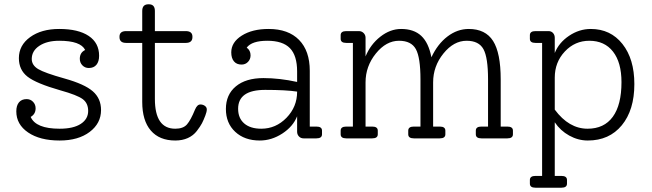

<svg xmlns="http://www.w3.org/2000/svg" viewBox="-20 -645 3037 895"><path d="M451 -132Q451 -70 398 -30Q345 10 258 10Q166 10 111 -27.5Q56 -65 56 -126Q56 -153 68.5 -168Q81 -183 104 -183Q122 -183 134 -170.5Q146 -158 146 -140Q146 -113 123 -100Q147 -45 258 -45Q322 -45 356.5 -67.5Q391 -90 391 -128Q391 -164 365.5 -183Q340 -202 261 -224Q149 -256 108.5 -287.5Q68 -319 68 -374Q68 -434 120.5 -472Q173 -510 256 -510Q345 -510 393.5 -477.5Q442 -445 442 -385Q442 -358 429.5 -343Q417 -328 394 -328Q376 -328 364 -340.5Q352 -353 352 -371Q352 -400 377 -412Q356 -455 256 -455Q199 -455 163.5 -431.5Q128 -408 128 -370Q128 -341 158 -323Q188 -305 281 -279Q374 -253 412.5 -219.5Q451 -186 451 -132Z M914 -158Q926 -158 935 -151.5Q944 -145 944 -135Q944 -124 937 -106Q929 -85 921.5 -70.5Q914 -56 897.5 -34.5Q881 -13 855.5 -1.5Q830 10 797 10Q723 10 683 -36.5Q643 -83 643 -170V-445H568Q537 -445 537 -472V-474Q537 -500 568 -500H643V-594Q643 -625 672 -625H674Q702 -625 702 -594V-500H846Q877 -500 877 -474V-472Q877 -445 846 -445H702V-184Q702 -45 797 -45Q834 -45 851.5 -65Q869 -85 889 -134Q899 -158 914 -158Z M1455 -55Q1481 -55 1481 -36V-19Q1481 0 1455 0H1395Q1382 0 1373.5 -9Q1365 -18 1365 -31V-103Q1346 -55 1296 -22.5Q1246 10 1191 10Q1120 10 1076.5 -30.5Q1033 -71 1033 -137Q1033 -204 1079.5 -242.5Q1126 -281 1208 -281Q1283 -281 1365 -263V-312Q1365 -386 1331.5 -420.5Q1298 -455 1226 -455Q1154 -455 1130 -423Q1148 -410 1148 -387Q1148 -369 1136 -356.5Q1124 -344 1106 -344Q1083 -344 1070.5 -359Q1058 -374 1058 -401Q1058 -448 1107 -479Q1156 -510 1232 -510Q1324 -510 1374 -459Q1424 -408 1424 -315V-55ZM1198 -45Q1266 -45 1315.5 -96Q1365 -147 1365 -217V-218Q1313 -226 1216 -226Q1090 -226 1090 -138Q1090 -94 1118.5 -69.5Q1147 -45 1198 -45Z M2345 -55Q2371 -55 2371 -36V-19Q2371 0 2345 0H2224Q2198 0 2198 -19V-36Q2198 -55 2224 -55H2255V-275Q2255 -377 2233.5 -416Q2212 -455 2155 -455Q2095 -455 2047 -395.5Q1999 -336 1999 -261V-55H2030Q2056 -55 2056 -36V-19Q2056 0 2030 0H1909Q1883 0 1883 -19V-36Q1883 -55 1909 -55H1940V-275Q1940 -377 1918.5 -416Q1897 -455 1840 -455Q1780 -455 1732 -395.5Q1684 -336 1684 -261V-55H1715Q1741 -55 1741 -36V-19Q1741 0 1715 0H1594Q1568 0 1568 -19V-36Q1568 -55 1594 -55H1625V-445H1594Q1568 -445 1568 -464V-481Q1568 -500 1594 -500H1653Q1666 -500 1675 -491Q1684 -482 1684 -469V-382Q1707 -438 1753 -474Q1799 -510 1850 -510Q1909 -510 1943.5 -478Q1978 -446 1991 -378Q2020 -440 2066 -475Q2112 -510 2165 -510Q2243 -510 2278.5 -454Q2314 -398 2314 -275V-55Z M2734 -510Q2826 -510 2881.5 -440Q2937 -370 2937 -253Q2937 -132 2878.5 -61Q2820 10 2720 10Q2675 10 2633.5 -13Q2592 -36 2566 -75V175H2597Q2623 175 2623 194V211Q2623 230 2597 230H2476Q2450 230 2450 211V194Q2450 175 2476 175H2507V-445H2476Q2450 -445 2450 -464V-481Q2450 -500 2476 -500H2537Q2550 -500 2558 -491Q2566 -482 2566 -469V-398Q2585 -446 2632.5 -478Q2680 -510 2734 -510ZM2719 -45Q2796 -45 2836.5 -100.5Q2877 -156 2877 -262Q2877 -354 2837.5 -404.5Q2798 -455 2727 -455Q2660 -455 2613 -405Q2566 -355 2566 -283V-134Q2632 -45 2719 -45Z"/></svg>

Font: Solway Light
Style: Regular
Weight: 300
Designer: Mariya V. Pigoulevskaya
Foundry: The Northern Block Ltd.
Version: Version 1.000;hotconv 1.0.109;makeotfexe 2.5.65596